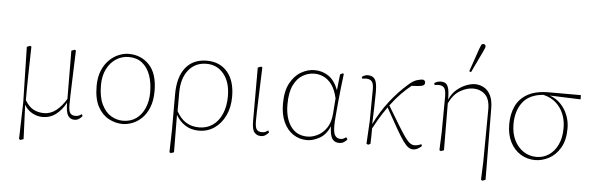

<svg xmlns="http://www.w3.org/2000/svg" viewBox="-56 -966 4162 1353"><g transform="rotate(5 2025.0 -290.0)"><path d="M112 182 119 -80 110 -470 133 -479 142 -474Q140 -378 138.5 -311.5Q137 -245 136.5 -194Q136 -143 136 -95Q162 -51 195 -33Q228 -15 271 -15Q318 -15 357 -46Q396 -77 427 -129L425 -470L448 -479L457 -474Q454 -392 452 -333Q450 -274 448.5 -231Q447 -188 446 -154.5Q445 -121 445 -90Q445 -44 457 -29.5Q469 -15 492 -15Q509 -15 518.5 -19.5Q528 -24 538 -31L544 -18Q537 -8 522.5 2.5Q508 13 488 13Q459 13 443 -11.5Q427 -36 427 -103Q400 -51 358.5 -19Q317 13 263 13Q226 13 190.5 -6Q155 -25 134 -62L144 180L122 188Z M829 13Q779 13 731.5 -12Q684 -37 654 -92Q624 -147 624 -238Q624 -301 643.5 -347.5Q663 -394 694 -424Q725 -454 761 -468.5Q797 -483 830 -483Q919 -483 976.5 -421.5Q1034 -360 1034 -238Q1034 -170 1015 -122.5Q996 -75 965.5 -45Q935 -15 899 -1Q863 13 829 13ZM829 -10Q885 -10 924 -38.5Q963 -67 983.5 -116Q1004 -165 1004 -225Q1004 -294 985 -347Q966 -400 928 -430.5Q890 -461 833 -461Q783 -461 742.5 -434.5Q702 -408 678 -360Q654 -312 654 -246Q654 -163 679.5 -110.5Q705 -58 745 -34Q785 -10 829 -10Z M1208 -243V-111Q1262 -10 1368 -10Q1423 -10 1464.5 -39Q1506 -68 1529 -121.5Q1552 -175 1552 -246Q1552 -345 1505 -403Q1458 -461 1382 -461Q1303 -461 1255.5 -402Q1208 -343 1208 -243ZM1176 182 1180 21V-228Q1180 -350 1233 -416.5Q1286 -483 1383 -483Q1475 -483 1528.5 -420.5Q1582 -358 1582 -245Q1582 -170 1554 -111.5Q1526 -53 1478 -20Q1430 13 1369 13Q1314 13 1273 -13Q1232 -39 1206 -84L1208 180L1186 188Z M1807 13Q1780 13 1762 -7Q1744 -27 1744 -87V-466L1767 -475L1776 -470Q1773 -389 1771 -330.5Q1769 -272 1767.5 -229.5Q1766 -187 1765 -154Q1764 -121 1764 -90Q1764 -44 1776 -29.5Q1788 -15 1811 -15Q1828 -15 1837.5 -19.5Q1847 -24 1857 -31L1863 -18Q1856 -8 1841.5 2.5Q1827 13 1807 13Z M1975 -226Q1975 -129 2016.5 -70.5Q2058 -12 2135 -12Q2168 -12 2204.5 -29.5Q2241 -47 2268.5 -86Q2296 -125 2301 -190L2309 -298Q2295 -359 2269.5 -393.5Q2244 -428 2212 -443Q2180 -458 2146 -458Q2103 -458 2064 -435.5Q2025 -413 2000 -362.5Q1975 -312 1975 -226ZM2134 13Q2079 13 2035.5 -16Q1992 -45 1967.5 -99Q1943 -153 1943 -228Q1943 -318 1973.5 -374Q2004 -430 2050.5 -456.5Q2097 -483 2145 -483Q2201 -483 2244.5 -453Q2288 -423 2314 -355V-358L2326 -469L2345 -478L2352 -474Q2346 -429 2340 -374Q2334 -319 2329 -266Q2324 -213 2320.5 -170.5Q2317 -128 2317 -107Q2317 -52 2331 -34Q2345 -16 2367 -16Q2381 -16 2389.5 -20Q2398 -24 2408 -31L2418 -17Q2408 -4 2394 4.5Q2380 13 2361 13Q2327 13 2311 -12.5Q2295 -38 2294 -99Q2268 -38 2222 -12.5Q2176 13 2134 13Z M2566 8 2554 2 2563 -161 2565 -377Q2566 -422 2553 -438.5Q2540 -455 2512 -455Q2499 -455 2485 -452L2480 -464Q2485 -469 2496.5 -474.5Q2508 -480 2522 -480Q2556 -480 2572 -457Q2588 -434 2588 -367Q2588 -310 2586 -253Q2584 -196 2582 -139Q2627 -231 2685.5 -306Q2744 -381 2810 -438Q2842 -467 2868.5 -475Q2895 -483 2911 -483Q2918 -481 2923 -477Q2928 -473 2928 -462Q2928 -449 2917 -443Q2906 -437 2880 -435L2835 -432Q2800 -404 2764.5 -368Q2729 -332 2691 -281Q2740 -199 2771.5 -147.5Q2803 -96 2823.5 -67.5Q2844 -39 2859.5 -28Q2875 -17 2891 -17Q2917 -17 2939 -29L2945 -16Q2934 -5 2917.5 4Q2901 13 2883 13Q2867 13 2850.5 2Q2834 -9 2812.5 -39Q2791 -69 2759.5 -124Q2728 -179 2680 -266Q2661 -239 2647.5 -218.5Q2634 -198 2619.5 -173Q2605 -148 2584 -109Q2584 -81 2583.5 -53Q2583 -25 2582 0Z M3380 184 3385 58 3388 -310Q3389 -384 3355.5 -417.5Q3322 -451 3268 -451Q3225 -451 3178 -424Q3131 -397 3100 -332L3102 0L3080 8L3070 2L3075 -124L3077 -377Q3077 -422 3064.5 -438.5Q3052 -455 3024 -455Q3011 -455 2997 -452L2992 -464Q2997 -469 3009 -474.5Q3021 -480 3039 -480Q3058 -480 3071.5 -472Q3085 -464 3092.5 -438Q3100 -412 3100 -358Q3119 -402 3151.5 -429.5Q3184 -457 3219 -470Q3254 -483 3279 -483Q3312 -483 3341.5 -467.5Q3371 -452 3389.5 -416.5Q3408 -381 3408 -321L3412 182L3390 190ZM3231 -570 3286 -730Q3293 -750 3298 -760Q3303 -770 3314 -770Q3320 -770 3325 -766Q3330 -762 3330 -754Q3330 -747 3326.5 -739.5Q3323 -732 3314 -712L3244 -565Z M3747 13Q3691 13 3644.5 -15.5Q3598 -44 3571 -97Q3544 -150 3544 -223Q3544 -294 3569.5 -350Q3595 -406 3652.5 -438.5Q3710 -471 3804 -471H4029L4030 -441L3811 -449Q3856 -434 3888.5 -400.5Q3921 -367 3938.5 -322.5Q3956 -278 3956 -229Q3956 -146 3924.5 -92Q3893 -38 3845 -12.5Q3797 13 3747 13ZM3574 -226Q3574 -161 3598 -112.5Q3622 -64 3663 -37Q3704 -10 3755 -10Q3803 -10 3842 -36Q3881 -62 3904.5 -111Q3928 -160 3928 -228Q3928 -314 3884 -374Q3840 -434 3764 -450Q3666 -441 3620 -380.5Q3574 -320 3574 -226Z"/></g></svg>

Font: Source Serif 4 ExtraLight
Style: Regular
Weight: 200
Designer: Frank Grießhammer
Foundry: Adobe
Version: Version 4.005;hotconv 1.1.0;makeotfexe 2.6.0